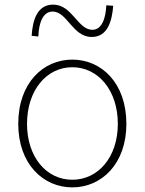

<svg xmlns="http://www.w3.org/2000/svg" viewBox="-20 -798 626 831"><path d="M293 13C419 13 527 -88 527 -262C527 -439 419 -540 293 -540C167 -540 59 -439 59 -262C59 -88 167 13 293 13ZM293 -20C181 -20 97 -118 97 -262C97 -407 181 -507 293 -507C405 -507 490 -407 490 -262C490 -118 405 -20 293 -20ZM377 -638C448 -638 465 -711 470 -773L440 -775C438 -718 420 -669 380 -669C316 -669 293 -778 210 -778C139 -778 121 -707 117 -643L146 -640C148 -700 166 -748 208 -748C271 -748 294 -638 377 -638Z"/></svg>

Font: Noto Sans CJK HK Thin
Style: Regular
Weight: 100
Designer: Ryoko NISHIZUKA 西塚涼子 (kana, bopomofo & ideographs); Paul D. Hunt (Latin, Greek & Cyrillic); Sandoll Communications 산돌커뮤니
Foundry: Adobe
Version: Version 2.004;hotconv 1.0.118;makeotfexe 2.5.65603